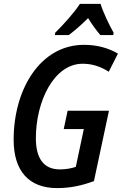

<svg xmlns="http://www.w3.org/2000/svg" viewBox="-20 -955 625 985"><path d="M262 -775H333C363 -798 397 -827 432 -862C452 -829 476 -797 495 -775H561L563 -787C541 -825 509 -892 496 -935H390C359 -888 304 -827 263 -787ZM273 10C343 10 403 -4 462 -26L539 -387H327L307 -293H410L369 -99C345 -91 319 -86 287 -86C203 -86 164 -144 164 -246C164 -434 256 -628 404 -628C454 -628 497 -613 538 -587L585 -680C537 -708 480 -725 411 -725C187 -725 50 -498 50 -238C50 -78 128 10 273 10Z"/></svg>

Font: Noto Sans Display SemiCondensed Medium
Style: Italic
Weight: 500
Width: 4
Italic angle: -12°
Designer: Monotype Design Team
Foundry: Monotype Imaging Inc.
Version: Version 1.900